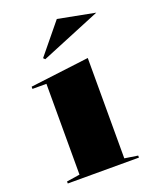

<svg xmlns="http://www.w3.org/2000/svg" viewBox="-138 -812 711 890"><g transform="rotate(-20 217.5 -367.0)"><path d="M40 0V-10L105 -20V-468H36V-479L326 -515V-20L391 -10V0ZM139 -577 131 -585 253 -734 435 -699Z"/></g></svg>

Font: Kalnia SemiExpanded Medium
Style: Regular
Weight: 500
Width: 6
Designer: Frida Medrano
Foundry: Frida Medrano
Version: Version 1.105